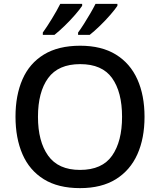

<svg xmlns="http://www.w3.org/2000/svg" viewBox="-20 -961 826 991"><path d="M726 -358Q726 -247 689 -164.5Q652 -82 578 -36Q504 10 393 10Q280 10 206 -36Q132 -82 96 -165Q60 -248 60 -359Q60 -469 96 -551.5Q132 -634 206.5 -679.5Q281 -725 394 -725Q504 -725 578 -679.5Q652 -634 689 -551.5Q726 -469 726 -358ZM176 -358Q176 -231 228.5 -157.5Q281 -84 393 -84Q507 -84 558.5 -157.5Q610 -231 610 -358Q610 -486 558.5 -558Q507 -630 394 -630Q281 -630 228.5 -558Q176 -486 176 -358ZM586 -931Q575 -914 550 -885Q525 -856 495.5 -827.5Q466 -799 443 -781H383V-793Q397 -812 413.5 -838Q430 -864 446 -891.5Q462 -919 473 -941H586ZM404 -931Q393 -914 368 -885Q343 -856 313.5 -827.5Q284 -799 261 -781H201V-793Q222 -822 248 -864.5Q274 -907 291 -941H404Z"/></svg>

Font: Noto Sans Thaana Medium
Style: Regular
Weight: 500
Designer: David Williams
Foundry: Google Inc.
Version: Version 3.001; ttfautohint (v1.8.4.7-5d5b)